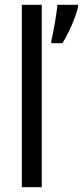

<svg xmlns="http://www.w3.org/2000/svg" viewBox="-20 -780 345 800"><path d="M154 0V-760H71V0ZM305 -750V-760H219C217 -725 201 -638 194 -611V-600H240C264 -637 296 -709 305 -750Z"/></svg>

Font: Noto Sans Lao Looped Condensed
Style: Regular
Weight: 400
Width: 3
Designer: Mark Frömberg, Ben Mitchell
Foundry: The Fontpad Ltd
Version: Version 1.003